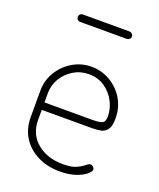

<svg xmlns="http://www.w3.org/2000/svg" viewBox="-130 -763 705 850"><g transform="rotate(20 222.5 -338.0)"><path d="M253 6Q194 6 148.5 -17Q103 -40 77 -80.5Q51 -121 51 -176V-301Q51 -349 75.5 -389.5Q100 -430 140.5 -454Q181 -478 229 -478Q276 -478 316.5 -454.5Q357 -431 381.5 -390.5Q406 -350 406 -298Q406 -262 394 -246Q382 -230 363.5 -226.5Q345 -223 323 -223H86V-176Q86 -108 134 -68.5Q182 -29 255 -29Q297 -29 319 -39.5Q341 -50 352.5 -60Q364 -70 373 -70Q378 -70 382 -67Q386 -64 388.5 -60Q391 -56 391 -52Q391 -43 374.5 -29Q358 -15 327 -4.5Q296 6 253 6ZM86 -258H311Q348 -258 359.5 -265Q371 -272 371 -295Q371 -331 353.5 -365Q336 -399 304 -421Q272 -443 229 -443Q189 -443 156.5 -423Q124 -403 105 -371Q86 -339 86 -301ZM112 -647Q105 -647 100 -652Q95 -657 95 -664Q95 -672 100 -677Q105 -682 112 -682H332Q339 -682 344.5 -677Q350 -672 350 -664Q350 -657 344.5 -652Q339 -647 332 -647Z"/></g></svg>

Font: Dosis ExtraLight ExtraLight
Style: Regular
Weight: 250
Version: Version 3.001; ttfautohint (v1.8.2)